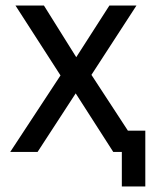

<svg xmlns="http://www.w3.org/2000/svg" viewBox="-20 -550 550 695"><path d="M199 -277 36 -530H139L256 -343L376 -530H474L311 -279L443 -77H506V125H421V0H390L254 -212L116 0H17Z"/></svg>

Font: Golos UI
Style: Regular
Weight: 400
Designer: A.Korolkova, Vitaly Kuzmin
Foundry: ParaType Ltd
Version: Version 2.000